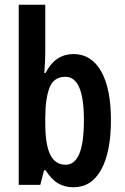

<svg xmlns="http://www.w3.org/2000/svg" viewBox="-20 -780 526 810"><path d="M171 -560Q171 -544 170 -522Q169 -500 167 -472H172Q194 -514 223.5 -533Q253 -552 290 -552Q365 -552 406.5 -479.5Q448 -407 448 -273Q448 -139 407 -64.5Q366 10 290 10Q253 10 225 -6.5Q197 -23 172 -62H166L150 0H59V-760H171ZM256 -456Q206 -456 188.5 -409Q171 -362 171 -284V-260Q171 -170 192 -127.5Q213 -85 257 -85Q295 -85 314.5 -131Q334 -177 334 -274Q334 -456 256 -456Z"/></svg>

Font: Noto Sans Thai ExtCond SemBd
Style: Regular
Weight: 600
Width: 2
Designer: Monotype Design Team
Foundry: Monotype Imaging Inc.
Version: Version 2.002; ttfautohint (v1.8.4.7-5d5b)